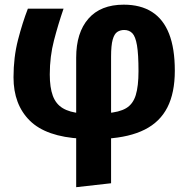

<svg xmlns="http://www.w3.org/2000/svg" viewBox="-20 -568 795 810"><path d="M501.9 -548.3Q573.3 -548.3 621.3 -517.6Q669.3 -486.9 693.4 -425.2Q717.5 -363.5 717.5 -269.9Q717.5 -176.5 686.3 -115.2Q655.1 -53.9 591.1 -21.5Q527.2 10.9 429 17L429.7 -90.6Q482.9 -94.2 512 -111.5Q541.1 -128.8 552.7 -166.6Q564.3 -204.5 564.3 -267.9Q564.3 -339.3 557.9 -376.7Q551.5 -414.2 538.3 -427.8Q525 -441.5 503.9 -441.5Q487.2 -441.5 474.7 -433.2Q462.2 -425 455.4 -400.8Q448.6 -376.7 448.6 -329V205.1L301.4 221.7V-324.9Q301.4 -430.2 353 -489.2Q404.6 -548.3 501.9 -548.3ZM97.6 -531.4H248.1Q225.5 -465.8 207.8 -397.8Q190 -329.9 190 -253.7Q190 -199.1 202.8 -164.1Q215.7 -129.1 244.7 -111.7Q273.6 -94.2 320.9 -90L323.4 17Q174.7 9 105.8 -59Q37 -127 37 -241.8Q37 -326.6 56 -400Q75 -473.4 97.6 -531.4Z"/></svg>

Font: Fira Sans Variable
Style: Regular
Weight: 400
Designer: Carrois Corporate & Edenspiekermann AG
Foundry: Carrois Corporate GbR & Edenspiekermann AG
Version: Version 4.202